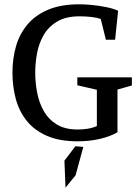

<svg xmlns="http://www.w3.org/2000/svg" viewBox="-20 -648 646 894"><path d="M341 10Q257 10 198.5 -15.5Q140 -41 104.5 -85.5Q69 -130 53.5 -187.5Q38 -245 38 -310Q38 -375 54.5 -432.5Q71 -490 108 -534Q145 -578 204.5 -603Q264 -628 350 -628Q378 -628 411.5 -624.5Q445 -621 476.5 -614.5Q508 -608 530 -598L516 -463H473L449 -560Q431 -566 405.5 -569Q380 -572 350 -572Q286 -572 245 -547Q204 -522 182 -482.5Q160 -443 152 -397.5Q144 -352 144 -310Q144 -266 152.5 -219Q161 -172 183 -132.5Q205 -93 243.5 -69Q282 -45 342 -45Q365 -45 387.5 -48.5Q410 -52 431 -61V-230L340 -251V-288H594V-250L527 -231V-32Q492 -12 444 -1Q396 10 341 10ZM285 226 280 100 331 33 368 36 332 168Z"/></svg>

Font: Manuale Medium
Style: Regular
Weight: 500
Designer: Eduardo Tunni / Pablo Cosgaya
Foundry: Eduardo Tunni / Pablo Cosgaya
Version: Version 1.002